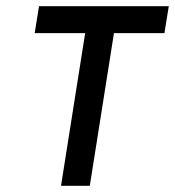

<svg xmlns="http://www.w3.org/2000/svg" viewBox="-20 -600 565 620"><path d="M92 -493H255L177 0H270L348 -493H511L525 -580H106Z"/></svg>

Font: Charger Sport
Style: BdNrwObl
Weight: 700
Designer: Jasper
Foundry: Cannot Into Space Fonts
Version: Version 1.1